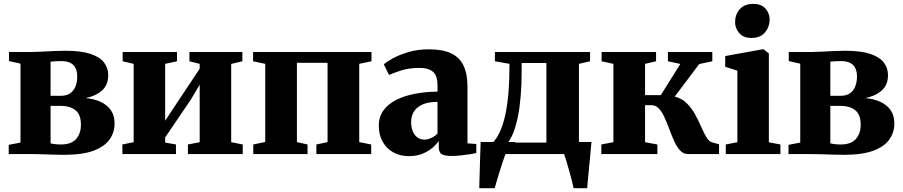

<svg xmlns="http://www.w3.org/2000/svg" viewBox="-20 -812 4757 1012"><path d="M318 4Q290 4 259.5 3Q229 2 200.2 1Q171.5 0 148.5 0H26V-48.5L88 -60.5V-476.5L27.5 -490V-538H150Q170.5 -538 201.2 -539.8Q232 -541.5 264.8 -543Q297.5 -544.5 323.5 -544.5Q408 -544.5 457.5 -527.8Q507 -511 528.8 -482Q550.5 -453 550.5 -416Q550.5 -364.5 517.8 -335.2Q485 -306 431.5 -295Q475.5 -291 509.8 -275.5Q544 -260 564 -231.8Q584 -203.5 584 -161Q584 -115 558 -77.5Q532 -40 474 -18Q416 4 318 4ZM301 -50.5Q355.5 -50.5 381 -79.2Q406.5 -108 406.5 -154.5Q406.5 -209 377.2 -231.5Q348 -254 302.5 -254H246.5V-56.5Q252 -55 260.5 -53.5Q269 -52 279.8 -51.2Q290.5 -50.5 301 -50.5ZM246.5 -307H300Q332 -307 351 -321Q370 -335 378.5 -358Q387 -381 387 -409Q387 -434 378.5 -452.2Q370 -470.5 351.5 -480.2Q333 -490 303 -490Q287 -490 273 -489.2Q259 -488.5 246.5 -487Z M625 0V-50.5L684.5 -62.5V-475.5L626.5 -489V-538H913V-489L850.5 -475.5V-175.5L899 -249L1032.5 -449.5V-475.5L978.5 -489V-538H1257.5V-489L1198.5 -475V-62.5L1259.5 -50.5V0H970.5V-50.5L1032.5 -62.5V-365.5L985.5 -286.5L850.5 -87.5V-60.5L907.5 -50.5V0Z M1315 0V-50.5L1378 -63.5V-475.5L1314 -489V-538H1938V-489L1873.5 -475.5V-63L1936.5 -50.5V0H1647.5V-50.5L1706.5 -63V-481H1545V-63L1601 -50.5V0Z M2135.5 11Q2090.5 11 2054.5 -8.2Q2018.5 -27.5 1997.5 -63.8Q1976.5 -100 1976.5 -150Q1976.5 -196.5 2001.2 -230.2Q2026 -264 2069.2 -285.8Q2112.5 -307.5 2168.2 -318Q2224 -328.5 2286 -329V-362Q2286 -392.5 2277.2 -412.8Q2268.5 -433 2247.5 -443.5Q2226.5 -454 2189 -454Q2135 -454 2094 -440.5Q2053 -427 2030.5 -417L2003 -473Q2017.5 -486 2050.8 -504.5Q2084 -523 2132.8 -537.5Q2181.5 -552 2241.5 -552Q2313.5 -552 2358 -530.8Q2402.5 -509.5 2423.2 -466Q2444 -422.5 2444 -355.5V-56.5L2490.5 -53V-5Q2479 -2.5 2456.8 1Q2434.5 4.5 2408.5 7.2Q2382.5 10 2359.5 10Q2322.5 10 2307.5 0.2Q2292.5 -9.5 2292.5 -40.5V-69.5Q2281.5 -52 2259.5 -33Q2237.5 -14 2206.2 -1.5Q2175 11 2135.5 11ZM2216.5 -76Q2233 -76 2253.2 -85Q2273.5 -94 2286 -108.5V-275Q2235 -275 2204.5 -260.2Q2174 -245.5 2160.5 -221.8Q2147 -198 2147 -169Q2147 -140.5 2155.8 -119.8Q2164.5 -99 2180.2 -87.5Q2196 -76 2216.5 -76Z M2553 0V-55.5L2574.5 -57.5Q2597.5 -80 2614.5 -116.8Q2631.5 -153.5 2643 -205.2Q2654.5 -257 2660 -324.2Q2665.5 -391.5 2665.5 -475.5L2588.5 -489V-538H3090V-489L3031.5 -475.5V0ZM2657 -60.5H2860V-480H2729.5V-435Q2729.5 -365.5 2724.5 -305.8Q2719.5 -246 2709.8 -197.8Q2700 -149.5 2686.5 -114.8Q2673 -80 2657 -60.5ZM2506 180Q2507 150 2508 109.2Q2509 68.5 2510.5 23.8Q2512 -21 2513.5 -63.5H2697.5L2645.5 -1.5Q2640 10 2631.8 35Q2623.5 60 2614.2 89.2Q2605 118.5 2597.8 143.5Q2590.5 168.5 2587.5 180ZM3003.5 180Q3000.5 164.5 2993.8 138.5Q2987 112.5 2979 84.5Q2971 56.5 2964 33Q2957 9.5 2953 -1L2924.5 -63.5H3097.5Q3096 -48.5 3093.8 -23.5Q3091.5 1.5 3088.8 31.5Q3086 61.5 3083 90.5Q3080 119.5 3078 143.5Q3076 167.5 3075 180Z M3149.5 0V-50.5L3213 -62.5V-475.5L3151 -489V-538H3438V-489L3380 -475.5V-310.5H3463L3566 -475L3500.5 -489V-538H3734.5V-489L3665.5 -474.5L3536.5 -303Q3574 -293.5 3599.8 -267.8Q3625.5 -242 3643.5 -209.5Q3661.5 -177 3675.2 -145Q3689 -113 3702.5 -90Q3716 -67 3733.5 -61.5L3770 -51.5V0H3605Q3582 0 3564.8 -18.8Q3547.5 -37.5 3534.2 -66.8Q3521 -96 3508.8 -129Q3496.5 -162 3483.5 -191.2Q3470.5 -220.5 3453.8 -239Q3437 -257.5 3414.5 -257.5H3380V-62.5L3445 -50.5V0Z M3805.5 0V-50.5L3866.5 -62.5V-439.5L3802.5 -460V-516.5L3998 -552H4005L4032.5 -530.5V-62L4093.5 -50.5V0ZM3939.5 -612Q3898 -612 3876.2 -637.8Q3854.5 -663.5 3854.5 -695Q3854.5 -735 3879 -763.2Q3903.5 -791.5 3950.5 -791.5H3951.5Q3993 -791.5 4014.8 -766.8Q4036.5 -742 4036.5 -710Q4036.5 -670.5 4012 -641.2Q3987.5 -612 3940.5 -612Z M4428 4Q4400 4 4369.5 3Q4339 2 4310.2 1Q4281.5 0 4258.5 0H4136V-48.5L4198 -60.5V-476.5L4137.5 -490V-538H4260Q4280.5 -538 4311.2 -539.8Q4342 -541.5 4374.8 -543Q4407.5 -544.5 4433.5 -544.5Q4518 -544.5 4567.5 -527.8Q4617 -511 4638.8 -482Q4660.5 -453 4660.5 -416Q4660.5 -364.5 4627.8 -335.2Q4595 -306 4541.5 -295Q4585.5 -291 4619.8 -275.5Q4654 -260 4674 -231.8Q4694 -203.5 4694 -161Q4694 -115 4668 -77.5Q4642 -40 4584 -18Q4526 4 4428 4ZM4411 -50.5Q4465.5 -50.5 4491 -79.2Q4516.5 -108 4516.5 -154.5Q4516.5 -209 4487.2 -231.5Q4458 -254 4412.5 -254H4356.5V-56.5Q4362 -55 4370.5 -53.5Q4379 -52 4389.8 -51.2Q4400.5 -50.5 4411 -50.5ZM4356.5 -307H4410Q4442 -307 4461 -321Q4480 -335 4488.5 -358Q4497 -381 4497 -409Q4497 -434 4488.5 -452.2Q4480 -470.5 4461.5 -480.2Q4443 -490 4413 -490Q4397 -490 4383 -489.2Q4369 -488.5 4356.5 -487Z"/></svg>

Font: Merriweather 60pt Black
Style: Regular
Weight: 900
Version: Version 2.100